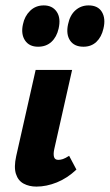

<svg xmlns="http://www.w3.org/2000/svg" viewBox="-20 -683 406 711"><path d="M115 8Q88 8 67.5 -3Q47 -14 39 -39Q31 -64 40 -105L112 -424H247L181 -131Q177 -113 180 -102Q183 -91 196 -91Q204 -91 213 -94Q222 -97 236 -106L263 -55Q229 -23 190.5 -7.5Q152 8 115 8ZM121 -510Q88 -510 72.5 -533.5Q57 -557 65 -593Q71 -623 91.5 -643Q112 -663 142 -663Q174 -663 190 -639.5Q206 -616 197 -577Q190 -546 170.5 -528Q151 -510 121 -510ZM289 -510Q255 -510 239.5 -533Q224 -556 232 -593Q239 -627 259.5 -645Q280 -663 308 -663Q343 -663 357.5 -638.5Q372 -614 363 -577Q356 -546 337 -528Q318 -510 289 -510Z"/></svg>

Font: Ysabeau Office ExtraBold
Style: Italic
Weight: 800
Italic angle: -12°
Designer: Christian Thalmann (Catharsis Fonts)
Version: Version 2.001;gftools[0.9.30]; featfreeze: tnum,lnum,ss02